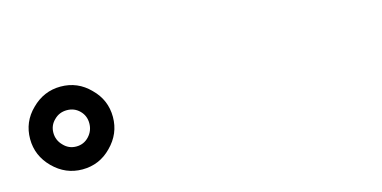

<svg xmlns="http://www.w3.org/2000/svg" viewBox="-39 -979 1078 542"><g transform="rotate(-15 500.0 -708.0)"><path d="M66 -793Q102 -829 151 -829Q201 -829 236 -793Q272 -758 272 -708Q272 -659 236 -623Q201 -587 151 -587Q102 -587 66 -623Q30 -659 30 -708Q30 -758 66 -793ZM114 -670Q129 -654 151 -654Q173 -654 188 -670Q203 -686 203 -708Q203 -730 188 -745Q173 -760 151 -760Q129 -760 114 -745Q98 -730 98 -708Q98 -686 114 -670Z"/></g></svg>

Font: KaiGen Gothic KR Heavy
Style: Heavy
Weight: 900
Designer: Ryoko NISHIZUKA  (kana & ideographs); Paul D. Hunt (Latin, Greek & Cyrillic); Wenlong ZHANG  (bopomofo); Sandoll Communi
Foundry: Adobe Systems Incorporated
Version: Version 1.002 March 28, 2018